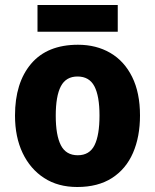

<svg xmlns="http://www.w3.org/2000/svg" viewBox="-20 -738 621 768"><path d="M540 -276Q540 -191 512 -126.5Q484 -62 428 -26Q372 10 289 10Q212 10 156.5 -26Q101 -62 70.5 -126Q40 -190 40 -276Q40 -407 104.5 -483Q169 -559 292 -559Q365 -559 421 -526.5Q477 -494 508.5 -430.5Q540 -367 540 -276ZM203 -275Q203 -197 223.5 -157Q244 -117 291 -117Q338 -117 358 -157Q378 -197 378 -276Q378 -354 357.5 -393Q337 -432 290 -432Q244 -432 223.5 -393Q203 -354 203 -275ZM451 -718V-611H130V-718Z"/></svg>

Font: Noto Sans Devanagari SemiCondensed ExtraBold
Style: Regular
Weight: 800
Width: 4
Designer: Jelle Bosma - Monotype Design Team
Foundry: Monotype Imaging Inc.
Version: Version 2.004; ttfautohint (v1.8.4.7-5d5b)